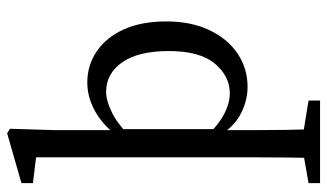

<svg xmlns="http://www.w3.org/2000/svg" viewBox="-214 -506 938 551"><g transform="rotate(-90 255.5 -230.0)"><path d="M385 -215Q385 -303 352.5 -349Q320 -395 268 -395Q243 -395 208 -378Q173 -361 126 -313L118 -330Q157 -392 202 -420.5Q247 -449 295 -449Q344 -449 384 -422Q424 -395 447 -344.5Q470 -294 470 -222Q470 -151 445 -98.5Q420 -46 377.5 -17.5Q335 11 282 11Q237 11 195.5 -14Q154 -39 118 -111L126 -126Q161 -81 196.5 -60.5Q232 -40 264 -40Q313 -40 349 -83Q385 -126 385 -215ZM133 168 243 186V219H6V186L108 168ZM161 -356V-72L158 -66V25Q158 120 161 219H78Q79 169 79.5 121Q80 73 80 25V-596L6 -605V-638L149 -679L162 -671L158 -541V-368Z"/></g></svg>

Font: Lisu Bosa Light
Style: Regular
Weight: 300
Designer: David Morse, Annie Olsen, Victor Gaultney, Frank Grießhammer (Latin)
Foundry: SIL International
Version: Version 2.000